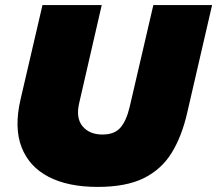

<svg xmlns="http://www.w3.org/2000/svg" viewBox="-20 -724 854 755"><path d="M364 11Q247 11 170.5 -29Q94 -69 64.5 -146Q35 -223 61 -334L147 -704H380L291 -317Q278 -259 305 -227Q332 -195 383 -195Q430 -195 453.5 -222Q477 -249 490 -304L583 -704H814L716 -280Q695 -188 655 -123Q615 -58 545.5 -23.5Q476 11 364 11Z"/></svg>

Font: Prodigy Sans Black
Style: Italic
Weight: 900
Italic angle: -13°
Designer: Wei Huang
Foundry: Wei Huang
Version: Version 1.003; ttfautohint (v1.8.3)